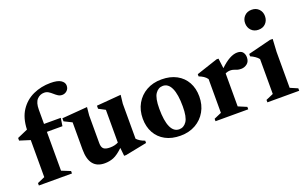

<svg xmlns="http://www.w3.org/2000/svg" viewBox="-84 -1089 2350 1480"><g transform="rotate(-20 1091.0 -349.0)"><path d="M232 -49 304 -20V0H32.5V-20L93.5 -46.5V-350.5L7.5 -377.5V-399L93.5 -436.5Q96.5 -530.5 137.2 -591.8Q178 -653 243.5 -682.8Q309 -712.5 386 -712.5Q444 -712.5 470.8 -694.8Q497.5 -677 497.5 -651Q497.5 -625.5 480.5 -610Q463.5 -594.5 441.5 -594.5Q422.5 -594.5 407.5 -604.2Q392.5 -614 378.5 -626.8Q364.5 -639.5 349.2 -649Q334 -658.5 314.5 -658.5Q280 -658.5 256 -633Q232 -607.5 232 -549.5V-432.5H369.5L359.5 -367.5H232Z M581.5 -148.5Q581.5 -114.5 596.8 -101Q612 -87.5 649 -87.5Q688.5 -87.5 717.5 -103V-371.5L663.5 -400V-425L864 -441.5L856 -371V-84Q879.5 -58.5 921 -44.5V-25.5L745 9.5H728.5L721.5 -57.5Q676 -14 642.2 -0.5Q608.5 13 569.5 13Q443.5 13 443.5 -145.5V-368.5L380 -400V-425L588 -441.5L581.5 -374.5Z M1191.5 13Q1120 13 1068.2 -15Q1016.5 -43 988.8 -93.2Q961 -143.5 961 -209.5Q961 -278.5 991.2 -331.8Q1021.5 -385 1075 -415.2Q1128.5 -445.5 1199 -445.5Q1270.5 -445.5 1322.2 -417.5Q1374 -389.5 1401.8 -339.2Q1429.5 -289 1429.5 -223Q1429.5 -154 1399.2 -100.8Q1369 -47.5 1315.2 -17.2Q1261.5 13 1191.5 13ZM1198.5 -37Q1236 -37 1259.8 -72Q1283.5 -107 1283.5 -194Q1283.5 -293 1260 -344Q1236.5 -395 1192 -395Q1154.5 -395 1130.8 -360.2Q1107 -325.5 1107 -238.5Q1107 -139.5 1130.2 -88.2Q1153.5 -37 1198.5 -37Z M1818.5 -440.5Q1850.5 -440.5 1864 -423Q1877.5 -405.5 1877.5 -381Q1877.5 -346 1855.5 -328.8Q1833.5 -311.5 1807 -311.5Q1786.5 -311.5 1773.8 -315.8Q1761 -320 1749.5 -324.5Q1738 -329 1721.5 -329Q1700.5 -329 1681 -319.5V-49L1750 -20V0H1481.5V-20L1542.5 -46.5V-323.5Q1530.5 -340 1514.5 -350.5Q1498.5 -361 1477 -369.5V-387.5L1651.5 -445.5H1668L1678.5 -363.5Q1758.5 -440.5 1818.5 -440.5Z M2035.5 -549Q1999 -549 1976.5 -572.5Q1954 -596 1954 -631.5Q1954 -666 1976.5 -689.2Q1999 -712.5 2035.5 -712.5Q2072.5 -712.5 2094.8 -689.2Q2117 -666 2117 -631.5Q2117 -596 2094.8 -572.5Q2072.5 -549 2035.5 -549ZM2112.5 -445.5 2106.5 -341.5V-46.5L2168 -20V0H1907V-20L1968 -46.5V-332.5Q1957.5 -346.5 1940 -358.5Q1922.5 -370.5 1903 -379V-398.5L2090 -445.5Z"/></g></svg>

Font: Newsreader Text
Style: Bold
Weight: 700
Designer: Hugues Gentile
Foundry: Production Type
Version: Version 1.001